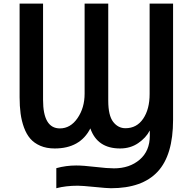

<svg xmlns="http://www.w3.org/2000/svg" viewBox="-20 -792 1049 1047"><path d="M86.9 -261.7V-772.5H214.8V-247.1Q214.8 -91.8 306.6 -91.8Q364.3 -91.8 402.8 -147.9Q441.4 -204.1 441.4 -281.2V-772.5H570.3V-243.2Q570.3 -162.1 597.2 -127.4Q624 -92.8 664.1 -92.8Q725.6 -92.8 760.7 -144.5Q795.9 -196.3 795.9 -279.3V-772.5H923.8V-138.7Q923.8 53.7 839.8 144Q755.9 234.4 585 234.4Q563.5 234.4 495.6 227.5Q427.7 220.7 404.3 220.7Q338.9 220.7 287.1 234.4V125Q339.8 110.4 395.5 110.4Q433.6 110.4 499.5 118.2Q565.4 126 601.6 126Q686.5 126 741.7 78.6Q796.9 31.2 796.9 -51.8V-79.1H795.9Q776.4 -41 733.9 -11.7Q691.4 17.6 634.8 17.6Q510.7 17.6 472.7 -91.8Q417 17.6 278.3 17.6Q233.4 17.6 199.7 2.9Q166 -11.7 145 -36.1Q124 -60.5 110.8 -96.7Q97.7 -132.8 92.3 -172.9Q86.9 -212.9 86.9 -261.7Z"/></svg>

Font: Gothic A1
Style: Bold
Weight: 700
Version: Version 2.50